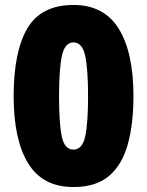

<svg xmlns="http://www.w3.org/2000/svg" viewBox="-20 -744 593 774"><path d="M518 -356Q518 -246 495.5 -163.5Q473 -81 420.5 -35.5Q368 10 276 10Q152 10 93.5 -85.5Q35 -181 35 -356Q35 -536 90.5 -630Q146 -724 276 -724Q399 -724 458.5 -628.5Q518 -533 518 -356ZM218 -356Q218 -247 229 -194Q240 -141 276 -141Q312 -141 323.5 -194Q335 -247 335 -356Q335 -464 323.5 -518.5Q312 -573 276 -573Q241 -573 229.5 -518.5Q218 -464 218 -356Z"/></svg>

Font: Noto Sans Lao Looped SemiCondensed Black
Style: Regular
Weight: 900
Width: 4
Designer: Mark Frömberg, Ben Mitchell
Foundry: The Fontpad Ltd
Version: Version 1.002; ttfautohint (v1.8.4.7-5d5b)